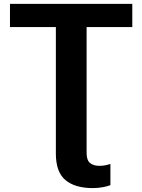

<svg xmlns="http://www.w3.org/2000/svg" viewBox="-20 -717 730 985"><path d="M457 248Q364.7 248 315.7 206.8Q266.6 165.5 266.6 71.3V-578.1H31.2V-697.3H658.7V-578.1H424.3V67.9Q424.3 105 442.1 119.4Q460 133.8 489.7 133.8Q506.8 133.8 522 130.6Q537.1 127.4 546.4 124V232.9Q533.2 238.3 508.1 243.2Q482.9 248 457 248Z"/></svg>

Font: Lunasima
Style: Bold
Weight: 700
Designer: The DocRepair Project, Monotype Design Team
Foundry: Google
Version: Version 2.009